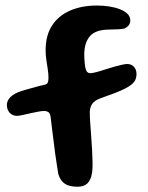

<svg xmlns="http://www.w3.org/2000/svg" viewBox="-20 -662 548 711"><path d="M267.5 29.5Q236 29.5 219.8 18.2Q203.5 7 196 -17Q194 -29.5 190.8 -49.8Q187.5 -70 184.2 -94.2Q181 -118.5 178 -143.5Q175 -168.5 172 -190.8Q169 -213 167.5 -228.5Q166 -241.5 159.8 -246.2Q153.5 -251 143 -251Q135.5 -251 124 -249Q112.5 -247 94.5 -243Q75.5 -239 63.2 -236Q51 -233 43 -233Q31.5 -233 23 -238.5Q14.5 -244 10 -253Q5.5 -262 5.5 -273.5Q5.5 -286.5 15 -298.5Q24.5 -310.5 46 -320Q55.5 -324 73.8 -329.2Q92 -334.5 112 -340Q132 -345.5 146.5 -348.5Q154.5 -350.5 157 -356.5Q159.5 -362.5 159.5 -374Q159.5 -388.5 157 -404.8Q154.5 -421 151.8 -439Q149 -457 149 -476.5Q149 -531 172.8 -567.5Q196.5 -604 239.5 -622.8Q282.5 -641.5 340 -641.5Q363 -641.5 385 -638Q407 -634.5 424.2 -627.8Q441.5 -621 452 -610.8Q462.5 -600.5 462.5 -587Q462.5 -576 457 -568.8Q451.5 -561.5 441 -556.5Q431.5 -554 417 -553.5Q402.5 -553 383 -552.5Q333.5 -552 312.8 -527.8Q292 -503.5 292 -459Q292 -452 292.5 -444Q293 -436 293.8 -428Q294.5 -420 295.5 -413.5Q298 -401 302.5 -396Q307 -391 315 -391Q321.5 -391 337 -395Q352.5 -399 373.5 -406Q388.5 -411 403.8 -415.2Q419 -419.5 431.8 -422.2Q444.5 -425 450.5 -425Q467 -425 476.2 -414.5Q485.5 -404 485.5 -388Q485.5 -371 477 -359.2Q468.5 -347.5 445 -335Q430 -327 407.2 -318.2Q384.5 -309.5 352 -298Q329 -289.5 320.8 -276.5Q312.5 -263.5 312.5 -245.5Q312.5 -231 314 -208.5Q315.5 -186 317.5 -159.8Q319.5 -133.5 321 -107.2Q322.5 -81 322.8 -58.8Q323 -36.5 321 -22.5Q316.5 4.5 303.8 17Q291 29.5 267.5 29.5Z"/></svg>

Font: Gluten Thin Medium
Style: Regular
Weight: 500
Version: Version 1.300